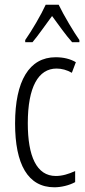

<svg xmlns="http://www.w3.org/2000/svg" viewBox="-20 -785 362 815"><path d="M229 -765H174C154 -721 115 -655 87 -615V-606H118C142 -634 174 -681 201 -717C229 -679 259 -636 286 -606H317V-615C295 -646 251 -719 229 -765ZM211 10C239 10 274 2 299 -12V-59C271 -46 244 -38 217 -38C135 -38 98 -122 98 -262C98 -416 143 -494 220 -494C242 -494 264 -488 285 -476L302 -521C278 -535 250 -542 216 -542C104 -542 44 -441 44 -261C44 -88 98 10 211 10Z"/></svg>

Font: Noto Sans Display Condensed Light
Style: Regular
Weight: 300
Width: 3
Designer: Monotype Design Team
Foundry: Monotype Imaging Inc.
Version: Version 1.900